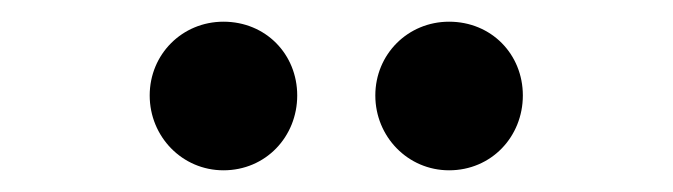

<svg xmlns="http://www.w3.org/2000/svg" viewBox="-20 -803 620 177"><path d="M118 -715C118 -677 148 -646 186 -646C225 -646 254 -677 254 -715C254 -753 225 -783 186 -783C148 -783 118 -753 118 -715ZM326 -715C326 -677 356 -646 394 -646C433 -646 462 -677 462 -715C462 -753 433 -783 394 -783C356 -783 326 -753 326 -715Z"/></svg>

Font: CommitMono-dimboump
Style: Regular
Weight: 400
Monospace: yes
Designer: Eigil Nikolajsen
Foundry: Eigil Nikolajsen
Version: Version 1.143